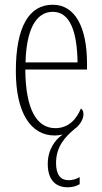

<svg xmlns="http://www.w3.org/2000/svg" viewBox="-20 -563 430 812"><path d="M266 229C286 229 301 225 317 216V186C299 196 286 199 269 199C237 199 217 177 217 126C217 57 256 15 296 -18C316 -32 333 -58 333 -80C333 -94 328 -101 322 -104C305 -62 272 -21 214 -21C135 -21 88 -101 87 -269H348V-294C348 -449 297 -543 203 -543C103 -543 47 -450 47 -262C47 -88 109 10 211 10C223 10 234 8 245 6C215 26 182 68 182 130C182 200 217 229 266 229ZM308 -299H88C91 -431 129 -513 203 -513C278 -513 306 -426 308 -299Z"/></svg>

Font: Noto Serif Khmer ExtraCondensed ExtraLight
Style: Regular
Weight: 200
Width: 2
Designer: Danh Hong and the Monotype Design Team
Foundry: Monotype Imaging Inc.
Version: Version 2.004